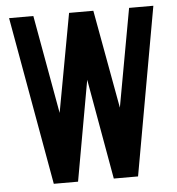

<svg xmlns="http://www.w3.org/2000/svg" viewBox="-51 -749 735 797"><g transform="rotate(-5 316.5 -350.5)"><path d="M16.1 -701.2 141.1 0H242.2L316.9 -418L391.1 0H492.2L617.2 -700.2H516.1L441.9 -291L367.2 -701.2H266.1L190.9 -291L117.2 -701.2Z"/></g></svg>

Font: OSP-DIN
Style: DIN
Weight: 500
Width: 3
Version: Version 001.000